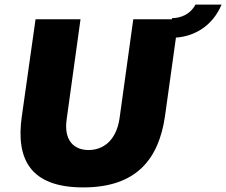

<svg xmlns="http://www.w3.org/2000/svg" viewBox="-20 -807 986 837"><path d="M946 -787H832C809 -743 766 -728 730 -728V-723H561L501 -290C486 -191 427 -153 366 -153C306 -153 256 -191 271 -290L331 -723H135L75 -299C49 -115 110 10 343 10C576 10 672 -115 699 -299L747 -643C828 -649 906 -693 946 -787Z"/></svg>

Font: United Sans Black
Style: Italic
Weight: 900
Italic angle: -8°
Designer: Pablo Impallari, Rodrigo Fuenzalida (Modified by Dan O. Williams)
Version: Version 1.000;PS 001.000;hotconv 1.0.88;makeotf.lib2.5.64775